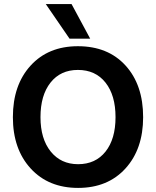

<svg xmlns="http://www.w3.org/2000/svg" viewBox="-20 -912 763 939"><path d="M680 -339Q680 -183 593.5 -88Q507 7 362 7Q217 7 130 -88Q43 -183 43 -339Q43 -496 129.5 -591Q216 -686 361 -686Q508 -686 594 -591.5Q680 -497 680 -339ZM178 -339Q178 -233 228 -171Q278 -109 362 -109Q447 -109 496 -170.5Q545 -232 545 -339Q545 -446 496 -508Q447 -570 361 -570Q276 -570 227 -508Q178 -446 178 -339ZM421 -723H320L204 -892H330Z"/></svg>

Font: Hind Siliguri SemiBold
Style: Regular
Weight: 600
Designer: Jyotish Sonowal
Foundry: Indian Type Foundry
Version: Version 1.001;PS 1.0;hotconv 1.0.86;makeotf.lib2.5.63406; tt